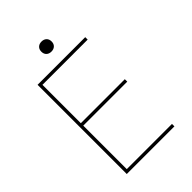

<svg xmlns="http://www.w3.org/2000/svg" viewBox="-255 -1001 1111 1111"><g transform="rotate(-45 300.0 -445.5)"><path d="M107 0V-730H497V-710H127V-396H487V-376H127V-20H497V0ZM300 -809Q281 -809 269.5 -820Q258 -831 258 -850Q258 -869 269.5 -880Q281 -891 300 -891Q319 -891 330.5 -880Q342 -869 342 -850Q342 -831 330.5 -820Q319 -809 300 -809Z"/></g></svg>

Font: M PLUS Code Latin Expanded Thin
Style: Regular
Weight: 250
Width: 7
Designer: Coji Morishita
Foundry: UNDERFOREST DESIGN
Version: Version 1.002; ttfautohint (v1.8.3)